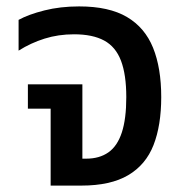

<svg xmlns="http://www.w3.org/2000/svg" viewBox="-20 -579 580 599"><path d="M138 0V-240H67V-316H237V-84H249Q290 -84 318 -103.5Q346 -123 360 -165.5Q374 -208 374 -276Q374 -346 357.5 -389.5Q341 -433 305 -452.5Q269 -472 211 -472Q162 -472 119 -458.5Q76 -445 38 -421V-517Q69 -534 118.5 -546.5Q168 -559 227 -559Q320 -559 376 -526Q432 -493 457.5 -430Q483 -367 483 -276Q483 -188 459 -126.5Q435 -65 380 -32.5Q325 0 234 0Z"/></svg>

Font: Noto Sans Thai Medium
Style: Regular
Weight: 500
Designer: Monotype Design Team
Foundry: Monotype Imaging Inc.
Version: Version 2.001